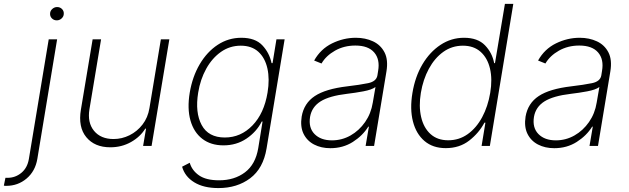

<svg xmlns="http://www.w3.org/2000/svg" viewBox="-112 -747 3219 983"><path d="M137.4 -545.5H180.4L79.2 66.4Q68.5 129.6 24.1 167.1Q-20.2 204.5 -79.9 204.5Q-82.7 204.5 -85.8 204.4Q-88.8 204.2 -92.3 203.5L-84.2 163.4H-73.5Q-33.4 163.4 -2.5 137.8Q28.4 112.2 35.9 66.4ZM178.6 -642.8Q163.4 -642.8 153.2 -653.4Q143.1 -664.1 144.5 -679Q145.2 -691.8 155.9 -701.3Q166.5 -710.9 180.4 -710.9Q195.7 -710.9 205.8 -700.5Q215.9 -690 214.5 -675.1Q213.8 -661.9 203.1 -652.3Q192.5 -642.8 178.6 -642.8Z M653.1 -193.5 711.6 -545.5H755L664.1 0H620.7L635.7 -88.4H631.7Q606.2 -46.5 558.6 -19.7Q511 7.1 452.8 7.1Q372.5 7.1 329.9 -44.6Q287.3 -96.2 302.2 -185.7L362.2 -545.5H405.5L345.9 -187.5Q334.9 -119.3 369.3 -77.2Q403.8 -35.2 469.5 -35.2Q512.1 -35.2 551.1 -54.5Q590.2 -73.9 617.7 -109.4Q645.2 -144.9 653.1 -193.5Z M1006.4 215.9Q930.4 215.9 882.5 186.4Q834.5 157 820.3 106.5L859.4 86.3Q870.7 125.7 907 150.9Q943.2 176.1 1009.6 176.1Q1088.1 176.1 1142.2 135.3Q1196.4 94.5 1210.2 11L1232.2 -124.6H1228Q1201 -71.7 1149.9 -37.3Q1098.7 -2.8 1032 -2.8Q967.3 -2.8 923.8 -36.2Q880.3 -69.6 863.1 -130.3Q845.9 -191.1 859.4 -272.7Q873.2 -354.8 910.5 -418.1Q947.8 -481.5 1002.7 -517.6Q1057.5 -553.6 1123.6 -553.6Q1194.6 -553.6 1231 -515.1Q1267.4 -476.6 1278.4 -423.7H1283.4L1303.3 -545.5H1345.2L1252.8 12.8Q1235.8 115.4 1168.9 165.7Q1101.9 215.9 1006.4 215.9ZM1039.1 -43Q1120.7 -43 1180.4 -104.6Q1240.1 -166.2 1257.8 -273.1Q1269.2 -342 1257.1 -396.3Q1245 -450.6 1210.8 -481.9Q1176.5 -513.1 1120.7 -513.1Q1064.6 -513.1 1019.4 -481.4Q974.1 -449.6 943.9 -395.2Q913.7 -340.9 902.7 -273.1Q886 -170.8 920.5 -106.9Q954.9 -43 1039.1 -43Z M1579.2 11.7Q1532.3 11.7 1496.1 -7.1Q1459.9 -25.9 1442.1 -62.1Q1424.4 -98.4 1432.5 -150.2Q1444.2 -218.4 1499.6 -255.1Q1555 -291.9 1666.2 -305Q1729.8 -312.5 1772.4 -321.2Q1815 -329.9 1820.3 -361.2L1823.9 -383.9Q1834.2 -443.2 1803.8 -478.5Q1773.4 -513.8 1707.4 -513.8Q1649.5 -513.8 1603.3 -487.7Q1557.2 -461.6 1534.1 -421.9L1496.4 -437.1Q1529.5 -496.1 1588.1 -524.9Q1646.7 -553.6 1709.9 -553.6Q1758.5 -553.6 1797.8 -535.3Q1837 -517 1856.7 -478.9Q1876.4 -440.7 1866.5 -381L1803.3 0H1759.9L1776.6 -98.4H1773.4Q1745 -52.6 1694.6 -20.4Q1644.2 11.7 1579.2 11.7ZM1587.4 -28.4Q1638.5 -28.4 1682.7 -53.4Q1726.9 -78.5 1757.3 -122.2Q1787.6 -165.8 1796.5 -221.2L1810.4 -301.5Q1791.2 -287.3 1748 -279.3Q1704.9 -271.3 1664.8 -266.7Q1573.9 -256 1529.1 -227.8Q1484.4 -199.6 1475.5 -148.8Q1466.6 -93 1498.4 -60.7Q1530.2 -28.4 1587.4 -28.4Z M2396 0 2516 -727.3H2473.1L2422.2 -423.7H2418Q2408.2 -476.6 2371 -515.1Q2333.9 -553.6 2263.9 -553.6Q2198.2 -553.6 2143.2 -517.2Q2088.2 -480.8 2050.6 -417.3Q2013.1 -353.7 1999.6 -271.3Q1985.8 -188.9 2002.2 -125.2Q2018.6 -61.4 2061.4 -25Q2104.2 11.4 2170.2 11.4Q2240.6 11.4 2290.3 -27.3Q2340.1 -66.1 2368.2 -119H2373.2L2353.7 0ZM2397.8 -271.7Q2386.2 -202.1 2356.6 -147Q2327 -92 2282.8 -60.4Q2238.6 -28.8 2182.8 -28.8Q2127.1 -28.8 2091.9 -60.9Q2056.7 -93 2044.1 -148.1Q2031.4 -203.1 2042.7 -271.7Q2054.1 -340.2 2083.7 -394.9Q2113.3 -449.6 2157.6 -481.4Q2201.9 -513.1 2258 -513.1Q2313.4 -513.1 2348.6 -481.7Q2383.8 -450.3 2396.7 -395.8Q2409.5 -341.3 2397.8 -271.7Z M2725.5 11.7Q2678.6 11.7 2642.4 -7.1Q2606.2 -25.9 2588.4 -62.1Q2570.7 -98.4 2578.8 -150.2Q2590.6 -218.4 2646 -255.1Q2701.3 -291.9 2812.5 -305Q2876.1 -312.5 2918.7 -321.2Q2961.3 -329.9 2966.6 -361.2L2970.2 -383.9Q2980.5 -443.2 2950.1 -478.5Q2919.7 -513.8 2853.7 -513.8Q2795.8 -513.8 2749.6 -487.7Q2703.5 -461.6 2680.4 -421.9L2642.8 -437.1Q2675.8 -496.1 2734.4 -524.9Q2793 -553.6 2856.2 -553.6Q2904.8 -553.6 2944.1 -535.3Q2983.3 -517 3003 -478.9Q3022.7 -440.7 3012.8 -381L2949.6 0H2906.2L2922.9 -98.4H2919.7Q2891.3 -52.6 2840.9 -20.4Q2790.5 11.7 2725.5 11.7ZM2733.7 -28.4Q2784.8 -28.4 2829 -53.4Q2873.2 -78.5 2903.6 -122.2Q2933.9 -165.8 2942.8 -221.2L2956.7 -301.5Q2937.5 -287.3 2894.4 -279.3Q2851.2 -271.3 2811.1 -266.7Q2720.2 -256 2675.4 -227.8Q2630.7 -199.6 2621.8 -148.8Q2612.9 -93 2644.7 -60.7Q2676.5 -28.4 2733.7 -28.4Z"/></svg>

Font: Inter UI Extra Light
Style: Italic
Weight: 200
Italic angle: -9.39999°
Designer: Rasmus Andersson
Foundry: rsms
Version: 3.2;8d6f07862